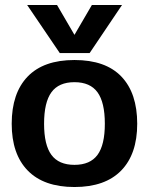

<svg xmlns="http://www.w3.org/2000/svg" viewBox="-20 -736 598 771"><path d="M89 -716H209L279 -596L349 -716H470L340 -523H220ZM27 -239Q27 -362 91 -428.5Q155 -495 279 -495Q404 -495 467.5 -428.5Q531 -362 531 -239Q531 -117 466.5 -51Q402 15 279 15Q156 15 91.5 -51Q27 -117 27 -239ZM401 -239Q401 -325 371.5 -365.5Q342 -406 279 -406Q216 -406 186.5 -365.5Q157 -325 157 -239Q157 -154 186.5 -114Q216 -74 279 -74Q342 -74 371.5 -114Q401 -154 401 -239Z"/></svg>

Font: Pridi Medium
Style: Regular
Weight: 500
Designer: Katatrad Team
Foundry: CadsonDemak
Version: Version 1.001